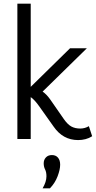

<svg xmlns="http://www.w3.org/2000/svg" viewBox="-20 -760 524 1050"><path d="M75 0V-740H148V-285L363 -496H455L213 -259Q234 -245 254 -217L329 -109Q350 -79 370.5 -68Q391 -57 419 -57Q444 -57 466 -70L484 -15Q467 -4 447.5 1Q428 6 407 6Q324 6 273 -68L197 -175Q170 -214 148 -229V0ZM213 270Q234 234 234 204Q234 181 226.5 166.5Q219 152 219 133Q219 114 231 101Q243 88 264 88Q285 88 297 102Q309 116 309 141Q309 167 295 204Q281 241 253 270Z"/></svg>

Font: LivvicRegular
Style: Regular
Weight: 400
Designer: Jacques Le Bailly, Baron von Fonthausen
Version: Version 1.001; ttfautohint (v1.8.2)